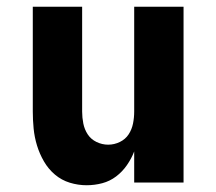

<svg xmlns="http://www.w3.org/2000/svg" viewBox="-20 -540 640 568"><path d="M236 8Q211 8 186.5 0.5Q162 -7 142.5 -23.5Q123 -40 110 -62.5Q97 -85 89.5 -109.5Q82 -134 79.5 -159.5Q77 -185 77 -210V-520H223V-210Q223 -192 226.5 -174.5Q230 -157 239.5 -142.5Q249 -128 265.5 -120Q282 -112 300 -112Q318 -112 334.5 -120Q351 -128 360.5 -142.5Q370 -157 373.5 -174.5Q377 -192 377 -210V-520H523V0H377V-92Q369 -71 355.5 -51.5Q342 -32 323.5 -18Q305 -4 282.5 2Q260 8 236 8Z"/></svg>

Font: Iosevka Heavy Extended
Style: Regular
Weight: 900
Width: 7
Monospace: yes
Designer: Belleve Invis
Foundry: Belleve Invis
Version: Version 32.5.0; ttfautohint (v1.8.4)